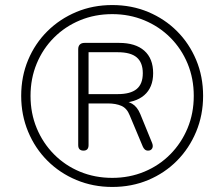

<svg xmlns="http://www.w3.org/2000/svg" viewBox="-20 -733 855 761"><path d="M425 8Q349 8 283 -19.5Q217 -47 168 -96Q119 -145 91.5 -211Q64 -277 64 -353Q64 -430 91.5 -495.5Q119 -561 168 -609.5Q217 -658 282.5 -685.5Q348 -713 425 -713Q502 -713 567.5 -685.5Q633 -658 681.5 -609.5Q730 -561 757.5 -495.5Q785 -430 785 -353Q785 -277 757.5 -211Q730 -145 681.5 -96Q633 -47 567.5 -19.5Q502 8 425 8ZM425 -28Q493 -28 552 -52.5Q611 -77 655 -121.5Q699 -166 723.5 -225Q748 -284 748 -353Q748 -422 723.5 -481Q699 -540 655 -584Q611 -628 552 -652.5Q493 -677 425 -677Q356 -677 297 -652.5Q238 -628 194 -584Q150 -540 125.5 -481Q101 -422 101 -353Q101 -284 125.5 -225Q150 -166 194 -121.5Q238 -77 297 -52.5Q356 -28 425 -28ZM311 -136Q290 -136 290 -158V-538Q290 -550 296.5 -556.5Q303 -563 315 -563H452Q517 -563 552 -532Q587 -501 587 -443Q587 -386 551.5 -355.5Q516 -325 451 -325L454 -334Q483 -334 503.5 -322Q524 -310 536 -281L583 -166Q588 -153 583 -144.5Q578 -136 567 -136Q559 -136 554 -140.5Q549 -145 546 -152L494 -276Q483 -304 461 -313.5Q439 -323 408 -323H320L331 -332V-158Q331 -136 311 -136ZM331 -526V-360H447Q497 -360 521.5 -380Q546 -400 546 -443Q546 -485 522 -505.5Q498 -526 447 -526Z"/></svg>

Font: Nunito Variable Extra Light
Style: Italic
Weight: 200
Italic angle: -9°
Designer: Vernon Adams
Foundry: Vernon Adams
Version: Version 3.602